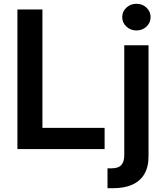

<svg xmlns="http://www.w3.org/2000/svg" viewBox="-20 -777 859 1001"><path d="M70.8 0V-727.5H201.2V-110.4H525.4V0ZM627.9 -541H754.4V35.2Q754.9 91.8 733.2 129.4Q711.4 167 670.2 185.5Q628.9 204.1 570.3 204.1H540.5V100.6H561Q597.2 100.6 612.5 83.3Q627.9 65.9 627.9 31.7ZM691.4 -618.2Q660.6 -618.2 638.9 -638.4Q617.2 -658.7 617.2 -687.5Q617.2 -716.8 638.9 -737.1Q660.6 -757.3 691.4 -757.3Q722.2 -757.3 743.7 -737.1Q765.1 -716.8 765.1 -687.5Q765.1 -658.7 743.7 -638.4Q722.2 -618.2 691.4 -618.2Z"/></svg>

Font: Inter 17pt SemiBold
Style: Regular
Weight: 600
Version: Version 4.001;git-66647c0bb